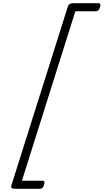

<svg xmlns="http://www.w3.org/2000/svg" viewBox="-20 -1095 642 1190"><path d="M600 -1050Q595 -1036 589 -1030.5Q583 -1025 575 -1025H447L116 25H244Q252 25 254.5 30.5Q257 36 253 50Q249 64 243 69.5Q237 75 228 75H72Q45 75 50 56L401 -1056Q407 -1075 434 -1075H591Q599 -1075 601.5 -1069.5Q604 -1064 600 -1050Z"/></svg>

Font: Playwrite RO ExtraLight
Style: Regular
Weight: 250
Version: Version 1.002